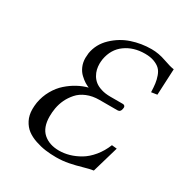

<svg xmlns="http://www.w3.org/2000/svg" viewBox="-158 -778 866 910"><g transform="rotate(30 275.0 -323.0)"><path d="M412.1 -658.2Q451.2 -658.2 491 -644Q530.8 -629.9 549.8 -627.9L543 -484.9L511.2 -480Q510.3 -507.3 507.8 -526.1Q505.4 -544.9 498.3 -564.9Q491.2 -585 479 -596.7Q466.8 -608.4 446 -616.2Q425.3 -624 396 -624Q333.5 -624 289.1 -592Q244.6 -560.1 233.9 -500Q231.9 -484.4 231.9 -475.1Q231.9 -459 235.4 -444.3Q238.8 -429.7 247.3 -415Q255.9 -400.4 269.3 -389.6Q282.7 -378.9 304.4 -372.1Q326.2 -365.2 354 -365.2H421.9Q430.7 -365.2 434.1 -359.6Q437.5 -354 435.1 -345.2Q432.1 -326.2 416 -326.2H317.9Q279.8 -326.2 249.8 -313.7Q219.7 -301.3 201.2 -280Q182.6 -258.8 171.6 -235.6Q160.6 -212.4 155.8 -186Q151.9 -163.1 151.9 -141.1Q151.9 -80.1 184.8 -51Q217.8 -22 271 -22Q298.3 -22 326.7 -30Q355 -38.1 383.1 -54.7Q411.1 -71.3 435.8 -101.1Q460.4 -130.9 476.1 -169.9L503.9 -167L461.9 -22.9Q441.4 -20 408.9 -10.5Q376.5 -1 343.3 5.6Q310.1 12.2 274.9 12.2Q244.1 12.2 216.6 8.5Q189 4.9 160.2 -4.9Q131.3 -14.6 110.8 -30Q90.3 -45.4 77.1 -71Q64 -96.7 64 -129.9Q64 -146.5 66.9 -166Q73.7 -204.6 92.3 -237.3Q110.8 -270 136.2 -292.2Q161.6 -314.5 188.7 -329.1Q215.8 -343.8 244.1 -351.1Q232.4 -356 220.2 -363.5Q208 -371.1 193.4 -384.8Q178.7 -398.4 169.4 -419.4Q160.2 -440.4 160.2 -465.8Q160.2 -474.6 162.1 -492.2Q171.4 -545.9 212.2 -584.7Q252.9 -623.5 304.7 -640.9Q356.4 -658.2 412.1 -658.2Z"/></g></svg>

Font: Linux Libertine G
Style: Italic
Weight: 400
Italic angle: -12°
Designer: Philipp H. Poll
Foundry: Philipp H. Poll
Version: Version 5.1.3